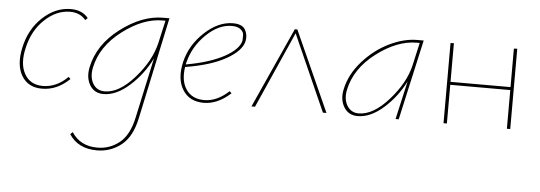

<svg xmlns="http://www.w3.org/2000/svg" viewBox="-47 -545 2726 969"><g transform="rotate(5 1316.0 -60.5)"><path d="M353 -361Q325 -396 274 -396Q205 -396 145.5 -340Q86 -284 66 -194Q47 -113 76 -62Q105 -11 169 -11Q238 -11 295 -68L305 -58Q242 3 166 3Q95 3 62.5 -51.5Q30 -106 49 -194Q69 -289 134 -349.5Q199 -410 277 -410Q334 -410 365 -372Z M744 -407H776L666 108Q646 204 592 246.5Q538 289 469 289Q373 289 328 219L340 208Q383 275 470 275Q533 275 582 235.5Q631 196 650 105L716 -199Q676 -117 609 -57Q542 3 477 3Q431 3 408 -34.5Q385 -72 396 -126Q420 -242 529 -324.5Q638 -407 744 -407ZM482 -11Q555 -11 632.5 -99Q710 -187 731 -278L757 -393H742Q644 -393 540 -314Q436 -235 413 -126Q403 -77 422.5 -44Q442 -11 482 -11Z M1098 -410Q1144 -410 1159.5 -384.5Q1175 -359 1169 -327Q1159 -277 1082.5 -233.5Q1006 -190 876 -169Q865 -98 895 -54.5Q925 -11 986 -11Q1051 -11 1111 -67L1121 -57Q1055 3 985 3Q912 3 878 -52Q844 -107 864 -194Q885 -281 954.5 -345.5Q1024 -410 1098 -410ZM1153 -327Q1153 -339 1153.5 -354.5Q1154 -370 1138.5 -383Q1123 -396 1094 -396Q1026 -396 963.5 -335Q901 -274 881 -194L878 -182Q997 -203 1070 -242.5Q1143 -282 1153 -327Z M1607 0H1589L1417 -387L1245 0H1227L1411 -407H1424Z M2032 -407H2064L1973 0H1957L2001 -194Q1960 -113 1894.5 -55.5Q1829 2 1765 2Q1718 2 1695 -36Q1672 -74 1683 -126Q1699 -203 1757.5 -269Q1816 -335 1890 -371Q1964 -407 2032 -407ZM1769 -12Q1842 -12 1920 -99.5Q1998 -187 2019 -278L2045 -393H2030Q1931 -393 1827 -314Q1723 -235 1700 -126Q1690 -78 1710 -45Q1730 -12 1769 -12Z M2521 -406 2538 -407V0H2521V-196H2217V0H2200V-406L2217 -407V-211H2521Z"/></g></svg>

Font: EauTestInfant Thin
Style: Italic
Weight: 250
Italic angle: -12°
Designer: Christian Thalmann (Catharsis Fonts)
Version: Version 0.001;PS 000.001;hotconv 1.0.88;makeotf.lib2.5.64775